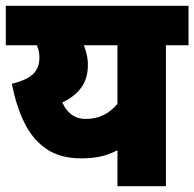

<svg xmlns="http://www.w3.org/2000/svg" viewBox="-20 -642 670 662"><path d="M630 -622V-486H552V0H385V-124Q354 -108 325 -102Q296 -96 259 -96Q189 -96 141.5 -127.5Q94 -159 65 -217Q36 -275 21 -353Q73 -366 94.5 -387Q116 -408 116 -444Q116 -465 107 -486H0V-622ZM195 -289Q205 -264 225.5 -248Q246 -232 276 -232Q342 -232 385 -284V-486H269Q275 -471 279 -454Q283 -437 283 -418Q283 -370 259 -338.5Q235 -307 195 -289Z"/></svg>

Font: Noto Sans SemiCondensed Black
Style: Regular
Weight: 900
Width: 4
Designer: Monotype Design Team
Foundry: Monotype Imaging Inc.
Version: Version 2.013; ttfautohint (v1.8.4.7-5d5b)